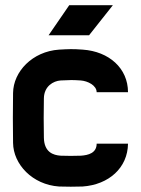

<svg xmlns="http://www.w3.org/2000/svg" viewBox="-20 -700 540 735"><path d="M470 -150H350C350 -114 318 -106 290 -104C272 -103 230 -103 212 -104C184 -106 149 -117 148 -173C147 -223 147 -274 148 -324C149 -370 184 -390 212 -392C252 -394 256 -394 289 -392C316 -390 350 -373 350 -347H470C470 -439 397 -503 297 -510C258 -513 242 -512 206 -510C104 -503 31 -426 30 -344C29 -266 29 -231 30 -153C31 -71 104 7 206 14C224 15 278 15 296 14C397 7 469 -58 470 -150ZM166 -565H321L412 -680H245Z"/></svg>

Font: Fervojo
Style: Bold
Weight: 700
Designer: kohakuno
Version: ver.1.0